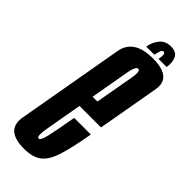

<svg xmlns="http://www.w3.org/2000/svg" viewBox="-257 -721 755 755"><g transform="rotate(45 121.0 -343.0)"><path d="M67 4Q5 4 -15.5 -25Q-30 -46 -23.5 -81Q-8.5 -166 15 -299.5Q41.5 -450.5 55.2 -528.2Q69 -606 174 -606Q241.5 -606 261 -575Q272 -557.5 267.5 -529.5Q254 -453 227.5 -302.5Q224.5 -285 221.5 -269.5H102Q82.5 -159 75 -115.5Q67 -69.5 76.5 -65.5Q77.5 -65 79 -65Q89 -65 97.2 -100.2Q105.5 -135.5 120.5 -221.5H213Q198 -134.5 182.5 -85.5Q167 -36.5 140.8 -16.2Q114.5 4 67 4ZM113 -331.5H139.5Q161.5 -453.5 168.5 -494Q175 -531 165.5 -535.5Q164 -536.5 162.5 -536.5Q149 -536.5 141.5 -494Q135 -456 113 -331.5ZM191.5 -689.5Q221 -689.5 231 -669.8Q241 -650 236 -620H191Q194.5 -640 192.8 -647.2Q191 -654.5 185.5 -654.5Q179 -654.5 175.2 -646.8Q171.5 -639 168 -620H122.5Q127.5 -650 144.8 -669.8Q162 -689.5 191.5 -689.5Z"/></g></svg>

Font: Anybody UltraCondensed Medium
Style: Italic
Weight: 500
Width: 1
Italic angle: -10°
Designer: Tyler Finck
Foundry: Etcetera Type Company
Version: Version 1.010; ttfautohint (v1.8.3) -l 8 -r 50 -G 200 -x 14 